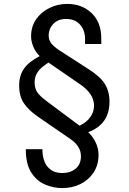

<svg xmlns="http://www.w3.org/2000/svg" viewBox="-20 -735 658 982"><path d="M484 56Q484 109 458.5 147.5Q433 186 391 206.5Q349 227 298 227Q254 227 211 209Q168 191 140 147.5Q112 104 112 28H197Q197 86 223.5 118Q250 150 299 150Q340 150 367 127.5Q394 105 394 64Q394 13 340 -24L170 -141Q125 -173 101.5 -208Q78 -243 78 -298Q78 -348 102.5 -383.5Q127 -419 183 -448Q162 -468 150.5 -496Q139 -524 139 -549Q139 -599 164.5 -636Q190 -673 232.5 -694Q275 -715 324 -715Q399 -715 448.5 -668Q498 -621 498 -538V-510H415V-536Q415 -581 389 -609.5Q363 -638 318 -638Q277 -638 253 -613Q229 -588 229 -553Q229 -531 241.5 -514Q254 -497 286 -476L432 -382Q492 -344 516 -306Q540 -268 540 -215Q540 -99 431 -59Q454 -38 469 -7Q484 24 484 56ZM222 -215 387 -92Q424 -110 442.5 -137Q461 -164 461 -194Q461 -256 388 -305L228 -415Q189 -390 173 -367Q157 -344 157 -314Q157 -284 170 -264Q183 -244 222 -215Z"/></svg>

Font: Fragment Mono
Style: Regular
Weight: 400
Monospace: yes
Designer: Wei Huang based on Nimbus Sans by URW Studio, based on Helvetica by Max Miedinger.
Foundry: Wei Huang
Version: Version 1.021; ttfautohint (v1.8.4.7-5d5b)